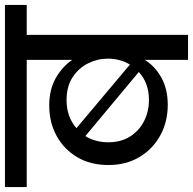

<svg xmlns="http://www.w3.org/2000/svg" viewBox="-46 -758 780 776"><g transform="rotate(-90 344.0 -370.0)"><path d="M490 0V-175Q466 -135 419.5 -108.5Q373 -82 308 -82Q240 -82 185 -112Q130 -142 97.5 -196Q65 -250 65 -322Q65 -394 96.5 -447.5Q128 -501 182.5 -531Q237 -561 306 -561Q371 -561 417.5 -534Q464 -507 490 -468V-652H-24V-740H712V-652H591V0ZM327 -491Q260 -491 214 -451L471 -235Q495 -275 495 -324Q495 -366 476 -404Q457 -442 420 -466.5Q383 -491 327 -491ZM328 -158Q364 -158 392.5 -169Q421 -180 441 -199L182 -415Q157 -375 157 -322Q157 -271 180.5 -234Q204 -197 243 -177.5Q282 -158 328 -158Z"/></g></svg>

Font: Poppins Medium
Style: Regular
Weight: 500
Designer: Ninad Kale (Devanagari), Jonny Pinhorn (Latin)
Version: Version 5.002